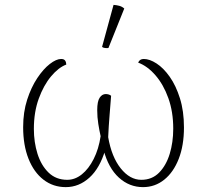

<svg xmlns="http://www.w3.org/2000/svg" viewBox="-20 -756 852 788"><path d="M570 -514Q594 -514 622.5 -495.5Q651 -477 676.5 -441Q702 -405 718.5 -352.5Q735 -300 735 -233Q735 -159 713.5 -104Q692 -49 654 -18.5Q616 12 567 12Q511 12 468 -27Q425 -66 405 -141H412Q390 -66 347 -27Q304 12 250 12Q198 12 158.5 -18.5Q119 -49 97 -104.5Q75 -160 75 -234Q75 -296 91.5 -347Q108 -398 133 -435.5Q158 -473 184.5 -493.5Q211 -514 231 -514Q243 -514 247.5 -507Q252 -500 252 -491Q220 -479 189.5 -442.5Q159 -406 139 -351Q119 -296 119 -227Q119 -172 134 -124.5Q149 -77 179.5 -47.5Q210 -18 256 -18Q288 -18 316 -40.5Q344 -63 364.5 -103.5Q385 -144 393 -197Q388 -219 383.5 -247Q379 -275 379 -304Q379 -340 389 -355Q399 -370 414 -370Q419 -370 425 -368.5Q431 -367 436 -363Q433 -323 429.5 -280.5Q426 -238 424 -193Q438 -112 475.5 -65Q513 -18 560 -18Q604 -18 633 -47.5Q662 -77 676.5 -124.5Q691 -172 691 -228Q691 -297 671 -353Q651 -409 618 -447Q585 -485 547 -499Q553 -514 570 -514ZM425 -559Q420 -558 411 -559Q402 -560 399 -564L446 -736Q459 -735 470 -732Q481 -729 490 -721Z"/></svg>

Font: Arima ExtraLight
Style: Regular
Weight: 250
Designer: Joana Correia and Natanael Gama
Foundry: NDISCOVER
Version: Version 1.101;gftools[0.9.23]